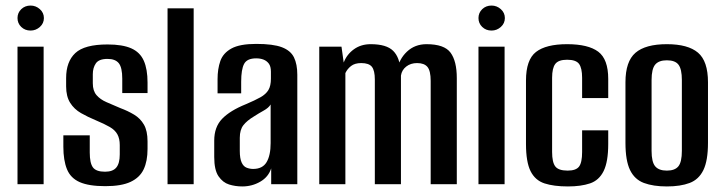

<svg xmlns="http://www.w3.org/2000/svg" viewBox="-20 -663 2601 691"><path d="M43 0V-495H137V0ZM90 -553Q70 -553 56.5 -566Q43 -579 43 -598Q43 -617 56.5 -630Q70 -643 90 -643Q109 -643 123.5 -630Q138 -617 138 -598Q138 -579 123.5 -566Q109 -553 90 -553Z M359 7Q300 7 267 -7.5Q234 -22 221 -54Q208 -86 208 -135V-176H303V-114Q303 -76 314.5 -60.5Q326 -45 358 -45Q386 -45 398.5 -60Q411 -75 411 -107V-141Q411 -164 402.5 -179.5Q394 -195 375 -206Q356 -217 325 -230Q296 -242 271.5 -256Q247 -270 232.5 -293Q218 -316 218 -352V-382Q218 -441 251 -472Q284 -503 367 -503Q421 -503 452.5 -489Q484 -475 497.5 -444.5Q511 -414 511 -366V-328H420V-380Q420 -420 407.5 -435.5Q395 -451 367 -451Q336 -451 325 -435Q314 -419 314 -396V-363Q314 -336 327.5 -320.5Q341 -305 363 -295.5Q385 -286 413 -274Q440 -264 462.5 -250.5Q485 -237 498 -214.5Q511 -192 511 -154V-127Q511 -83 497 -53.5Q483 -24 450 -8.5Q417 7 359 7Z M583 0V-633H677V0Z M852 8Q827 8 804.5 1Q782 -6 766.5 -28.5Q751 -51 751 -98V-157Q751 -206 779.5 -235.5Q808 -265 865 -288Q898 -302 917.5 -313Q937 -324 946 -339Q955 -354 955 -380V-405Q955 -424 947.5 -434Q940 -444 928.5 -448.5Q917 -453 902 -453Q869 -453 858.5 -433Q848 -413 848 -369V-327H763V-378Q763 -415 773 -443.5Q783 -472 813 -488.5Q843 -505 902 -505Q963 -505 994.5 -493Q1026 -481 1038 -456.5Q1050 -432 1050 -394V0H956V-57Q946 -26 916.5 -9Q887 8 852 8ZM891 -55Q925 -55 939.5 -79.5Q954 -104 954 -148V-287Q947 -275 929 -265Q911 -255 894 -244Q869 -229 856 -212.5Q843 -196 843 -167V-120Q843 -93 849.5 -78.5Q856 -64 867.5 -59.5Q879 -55 891 -55Z M1129 0V-495H1209L1217 -438Q1228 -467 1253.5 -485.5Q1279 -504 1314 -504Q1371 -504 1395 -480Q1419 -456 1421 -410H1409Q1416 -450 1444.5 -477Q1473 -504 1515 -504Q1579 -504 1601.5 -473.5Q1624 -443 1624 -382V0H1530V-372Q1530 -408 1518.5 -422Q1507 -436 1481 -436Q1458 -436 1442 -423.5Q1426 -411 1423 -391V0H1329V-377Q1329 -409 1318.5 -422.5Q1308 -436 1280 -436Q1257 -436 1243.5 -425.5Q1230 -415 1223 -400V0Z M1702 0V-495H1796V0ZM1749 -553Q1729 -553 1715.5 -566Q1702 -579 1702 -598Q1702 -617 1715.5 -630Q1729 -643 1749 -643Q1768 -643 1782.5 -630Q1797 -617 1797 -598Q1797 -579 1782.5 -566Q1768 -553 1749 -553Z M2024 8Q1973 8 1939.5 -3Q1906 -14 1889.5 -47Q1873 -80 1873 -145V-373Q1873 -448 1909 -476Q1945 -504 2021 -504Q2097 -504 2133 -477Q2169 -450 2169 -379V-310H2075V-383Q2075 -418 2064 -433Q2053 -448 2021 -448Q1990 -448 1978.5 -433Q1967 -418 1967 -383V-116Q1967 -79 1978.5 -64Q1990 -49 2023 -49Q2053 -49 2064 -63.5Q2075 -78 2075 -116V-194H2169V-145Q2169 -81 2152.5 -47.5Q2136 -14 2103.5 -3Q2071 8 2024 8Z M2380 8Q2331 8 2297.5 -4.5Q2264 -17 2247.5 -51Q2231 -85 2231 -149V-367Q2231 -442 2267 -473Q2303 -504 2380 -504Q2456 -504 2492 -473.5Q2528 -443 2528 -367V-149Q2528 -85 2511.5 -51Q2495 -17 2462 -4.5Q2429 8 2380 8ZM2380 -49Q2409 -49 2421.5 -64.5Q2434 -80 2434 -120V-375Q2434 -414 2422 -430Q2410 -446 2380 -446Q2351 -446 2338 -430.5Q2325 -415 2325 -375V-120Q2325 -80 2338 -64.5Q2351 -49 2380 -49Z"/></svg>

Font: Alumni Sans Thin SemiBold
Style: Regular
Weight: 600
Version: Version 1.018